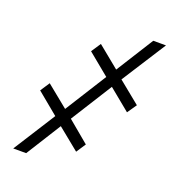

<svg xmlns="http://www.w3.org/2000/svg" viewBox="-122 -749 762 844"><g transform="rotate(20 259.0 -327.5)"><path d="M349.6 -402.8 228 -209.5 328.6 -125.5 299.3 -81.1 197.8 -163.6 95.2 0H34.7L159.7 -196.8L58.6 -280.3L87.4 -324.2L189.5 -241.2L311.5 -435.1L210 -518.6L239.7 -563.5L341.3 -480.5L451.2 -655.3H510.7L377.9 -447.8L480.5 -364.3L450.2 -320.3Z"/></g></svg>

Font: Roboto Condensed Light
Style: Italic
Weight: 300
Italic angle: -12°
Designer: Christian Robertson
Foundry: Google
Version: Version 3.0; 2020